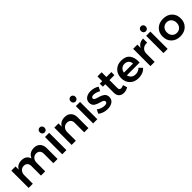

<svg xmlns="http://www.w3.org/2000/svg" viewBox="445 -2481 4202 4202"><g transform="rotate(-45 2546.0 -379.5)"><path d="M782.2 -540Q873 -540 925 -484.6Q977.1 -429.2 977.1 -334V0H846.2V-295.9Q846.2 -352.5 814.7 -385.3Q783.2 -418 729 -418Q667 -416 630.6 -373.3Q594.2 -330.6 594.2 -264.2V0H462.9V-295.9Q462.9 -353 431.9 -385.5Q400.9 -418 347.2 -418Q284.7 -416 247.8 -373.3Q210.9 -330.6 210.9 -264.2V0H81.1V-535.2H210.9V-436Q264.6 -538.6 398.9 -540Q469.2 -540 516.6 -506.6Q564 -473.1 583 -412.1Q634.3 -538.6 782.2 -540Z M1186.5 -765.1Q1218.8 -765.1 1239.7 -743.2Q1260.7 -721.2 1260.7 -687Q1260.7 -653.8 1239.7 -631.8Q1218.8 -609.9 1186.5 -609.9Q1155.3 -609.9 1134.5 -631.8Q1113.8 -653.8 1113.8 -687Q1113.8 -721.2 1134.3 -743.2Q1154.8 -765.1 1186.5 -765.1ZM1121.6 -535.2H1251.5V0H1121.6Z M1733.9 -540Q1826.2 -540 1879.2 -484.6Q1932.1 -429.2 1932.1 -334V0H1801.3V-295.9Q1801.3 -352.5 1769.5 -384.8Q1737.8 -417 1682.1 -417Q1617.7 -416.5 1579.8 -373.5Q1542 -330.6 1542 -263.2V0H1412.1V-535.2H1542V-435.1Q1597.7 -538.6 1733.9 -540Z M2142.6 -765.1Q2174.8 -765.1 2195.8 -743.2Q2216.8 -721.2 2216.8 -687Q2216.8 -653.8 2195.8 -631.8Q2174.8 -609.9 2142.6 -609.9Q2111.3 -609.9 2090.6 -631.8Q2069.8 -653.8 2069.8 -687Q2069.8 -721.2 2090.3 -743.2Q2110.8 -765.1 2142.6 -765.1ZM2077.6 -535.2H2207.5V0H2077.6Z M2685.1 -390.1Q2646.5 -413.1 2604.7 -426Q2563 -439 2528.3 -439Q2495.1 -439 2475.6 -427.5Q2456.1 -416 2456.1 -392.1Q2456.1 -376 2468.3 -364Q2480.5 -352.1 2500.2 -344.5Q2520 -336.9 2545.7 -328.6Q2571.3 -320.3 2597.7 -313Q2624 -305.7 2649.7 -292.2Q2675.3 -278.8 2695.1 -262.2Q2714.8 -245.6 2727.1 -218.5Q2739.3 -191.4 2739.3 -157.2Q2739.3 -117.7 2722.4 -86.2Q2705.6 -54.7 2676.3 -35.2Q2647 -15.6 2609.4 -5.4Q2571.8 4.9 2528.3 4.9Q2466.3 4.9 2407.5 -14.4Q2348.6 -33.7 2307.1 -69.8L2352.1 -161.1Q2387.7 -130.4 2438 -112.8Q2488.3 -95.2 2533.2 -95.2Q2568.8 -95.2 2590.6 -107.4Q2612.3 -119.6 2612.3 -145Q2612.3 -165 2596.9 -179.2Q2581.5 -193.4 2556.9 -202.1Q2532.2 -210.9 2502.4 -219.2Q2472.7 -227.5 2443.1 -239.3Q2413.6 -251 2388.9 -267.3Q2364.3 -283.7 2349.1 -312.5Q2334 -341.3 2334 -379.9Q2334 -458 2391.8 -499.5Q2449.7 -541 2536.1 -541Q2588.9 -541 2640.4 -525.9Q2691.9 -510.7 2731.9 -483.9Z M3132.8 -130.9 3163.1 -33.2Q3098.6 5.9 3028.8 5.9Q2959.5 5.9 2915.8 -34.7Q2872.1 -75.2 2872.1 -153.8V-418H2796.9L2795.9 -513.2H2872.1V-660.2H3001V-513.2H3153.8V-418H3001V-176.8Q3001 -140.1 3015.1 -124.5Q3029.3 -108.9 3057.1 -108.9Q3087.9 -108.9 3132.8 -130.9Z M3482.9 -539.1Q3620.6 -539.1 3684.8 -455.3Q3749 -371.6 3738.8 -222.2H3343.8Q3356.4 -165 3397.2 -132.6Q3438 -100.1 3496.6 -100.1Q3582 -100.1 3640.6 -160.2L3710.9 -86.9Q3627 4.9 3485.8 4.9Q3361.8 4.9 3286.4 -70.1Q3210.9 -145 3210.9 -266.1Q3210.9 -388.2 3286.6 -463.6Q3362.3 -539.1 3482.9 -539.1ZM3340.8 -309.1H3620.6Q3618.2 -368.7 3581.3 -403.3Q3544.4 -438 3483.9 -438Q3426.3 -438 3388.2 -403.3Q3350.1 -368.7 3340.8 -309.1Z M3981.4 -432.1Q4036.6 -538.6 4163.6 -540V-414.1Q4080.1 -418.9 4030.8 -375.5Q3981.4 -332 3981.4 -257.8V0H3851.6V-535.2H3981.4Z M4319.3 -765.1Q4351.6 -765.1 4372.6 -743.2Q4393.6 -721.2 4393.6 -687Q4393.6 -653.8 4372.6 -631.8Q4351.6 -609.9 4319.3 -609.9Q4288.1 -609.9 4267.3 -631.8Q4246.6 -653.8 4246.6 -687Q4246.6 -721.2 4267.1 -743.2Q4287.6 -765.1 4319.3 -765.1ZM4254.4 -535.2H4384.3V0H4254.4Z M4778.8 -539.1Q4904.3 -539.1 4982.2 -464.4Q5060.1 -389.6 5060.1 -268.1Q5060.1 -146 4982.2 -70.6Q4904.3 4.9 4778.8 4.9Q4652.3 4.9 4574.2 -70.3Q4496.1 -145.5 4496.1 -268.1Q4496.1 -389.6 4574 -464.4Q4651.9 -539.1 4778.8 -539.1ZM4778.8 -428.2Q4711.4 -428.2 4669.2 -383.3Q4627 -338.4 4627 -266.1Q4627 -193.8 4669.2 -148.9Q4711.4 -104 4778.8 -104Q4844.7 -104 4886.7 -149.2Q4928.7 -194.3 4928.7 -266.1Q4928.7 -337.9 4886.7 -383.1Q4844.7 -428.2 4778.8 -428.2Z"/></g></svg>

Font: Montserrat-Arabic Medium
Style: Regular
Weight: 500
Designer: Mohamed Gaber
Foundry: Kief Type Foundry
Version: Version 5.008;PS 005.008;hotconv 1.0.88;makeotf.lib2.5.64775